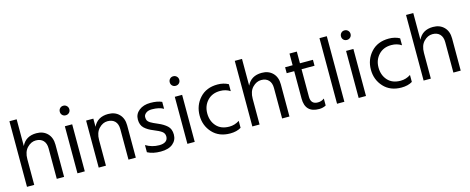

<svg xmlns="http://www.w3.org/2000/svg" viewBox="-37 -1353 4889 1999"><g transform="rotate(-15 2407.5 -353.5)"><path d="M473 0H394V-328Q394 -383 365.5 -413Q337 -443 286 -443Q235 -443 193 -400Q151 -357 151 -277V0H73V-707H151V-419Q196 -514 311 -514Q384 -514 428.5 -469Q473 -424 473 -347Z M693 -703Q708 -688 708 -666Q708 -644 693 -629.5Q678 -615 656 -615Q634 -615 619.5 -629.5Q605 -644 605 -666Q605 -688 619.5 -703Q634 -718 656 -718Q678 -718 693 -703ZM696 0H617V-507H696Z M1246 0H1167V-328Q1167 -384 1138.5 -413.5Q1110 -443 1058.5 -443Q1007 -443 965.5 -399Q924 -355 924 -277V0H846V-507H924V-419Q969 -514 1084 -514Q1158 -514 1202 -469Q1246 -424 1246 -349Z M1372 -25V-102Q1439 -62 1516 -62Q1562 -62 1586 -80Q1610 -98 1610 -131.5Q1610 -165 1583.5 -185Q1557 -205 1497.5 -228.5Q1438 -252 1403.5 -285Q1369 -318 1369 -377.5Q1369 -437 1416.5 -474.5Q1464 -512 1539 -512Q1614 -512 1662 -490V-415Q1616 -443 1536 -443Q1496 -443 1472.5 -424.5Q1449 -406 1449 -382.5Q1449 -359 1456 -345.5Q1463 -332 1483 -319Q1507 -304 1563 -280.5Q1619 -257 1655 -224Q1691 -191 1691 -130.5Q1691 -70 1645.5 -32Q1600 6 1514.5 6Q1429 6 1372 -25Z M1878 -703Q1893 -688 1893 -666Q1893 -644 1878 -629.5Q1863 -615 1841 -615Q1819 -615 1804.5 -629.5Q1790 -644 1790 -666Q1790 -688 1804.5 -703Q1819 -718 1841 -718Q1863 -718 1878 -703ZM1881 0H1802V-507H1881Z M2262 11Q2142 11 2071.5 -65.5Q2001 -142 2001 -251Q2001 -360 2071.5 -438Q2142 -516 2264 -516Q2329 -516 2380 -488V-413Q2334 -444 2272 -444Q2186 -444 2134.5 -388.5Q2083 -333 2083.5 -251Q2084 -169 2133 -114.5Q2182 -60 2272 -60Q2330 -60 2380 -93V-18Q2332 11 2262 11Z M2902 0H2823V-328Q2823 -383 2794.5 -413Q2766 -443 2715 -443Q2664 -443 2622 -400Q2580 -357 2580 -277V0H2502V-707H2580V-419Q2625 -514 2740 -514Q2813 -514 2857.5 -469Q2902 -424 2902 -347Z M3222 5Q3072 5 3072 -148V-443H2991V-507H3072V-633H3151V-507H3291V-443H3151V-146Q3151 -65 3227 -65Q3266 -65 3296 -88V-13Q3263 5 3222 5Z M3494 0H3415V-707H3494Z M3724 -703Q3739 -688 3739 -666Q3739 -644 3724 -629.5Q3709 -615 3687 -615Q3665 -615 3650.5 -629.5Q3636 -644 3636 -666Q3636 -688 3650.5 -703Q3665 -718 3687 -718Q3709 -718 3724 -703ZM3727 0H3648V-507H3727Z M4108 11Q3988 11 3917.5 -65.5Q3847 -142 3847 -251Q3847 -360 3917.5 -438Q3988 -516 4110 -516Q4175 -516 4226 -488V-413Q4180 -444 4118 -444Q4032 -444 3980.5 -388.5Q3929 -333 3929.5 -251Q3930 -169 3979 -114.5Q4028 -60 4118 -60Q4176 -60 4226 -93V-18Q4178 11 4108 11Z M4748 0H4669V-328Q4669 -383 4640.5 -413Q4612 -443 4561 -443Q4510 -443 4468 -400Q4426 -357 4426 -277V0H4348V-707H4426V-419Q4471 -514 4586 -514Q4659 -514 4703.5 -469Q4748 -424 4748 -347Z"/></g></svg>

Font: Hind Mysuru
Style: Regular
Weight: 400
Designer: Manushi Parikh, Hitesh Malaviya
Foundry: Indian Type Foundry
Version: Version 0.703;PS 1.0;hotconv 1.0.86;makeotf.lib2.5.63406